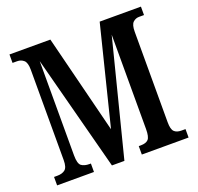

<svg xmlns="http://www.w3.org/2000/svg" viewBox="-125 -849 1014 984"><g transform="rotate(-20 382.5 -357.0)"><path d="M24 0V-46H42Q69 -46 84.5 -58.5Q100 -71 100 -110V-603Q100 -642 85 -655Q70 -668 49 -668H24V-714H247L382 -176L516 -714H741V-668H714Q695 -668 681 -655Q667 -642 667 -604V-110Q667 -72 680 -59Q693 -46 719 -46H741V0H486V-46H497Q526 -46 538.5 -59.5Q551 -73 551 -115V-630L391 0H323L158 -629V-115Q158 -69 174 -57.5Q190 -46 217 -46H225V0Z"/></g></svg>

Font: Noto Serif Tamil ExtraCondensed SemiBold
Style: Regular
Weight: 600
Width: 2
Designer: Indian Type Foundry, Tom Grace, and the Monotype Design Team
Foundry: Monotype Imaging Inc.
Version: Version 2.004; ttfautohint (v1.8.4.7-5d5b)